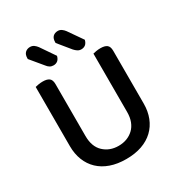

<svg xmlns="http://www.w3.org/2000/svg" viewBox="-193 -958 1039 1106"><g transform="rotate(-30 326.5 -404.5)"><path d="M572 -213Q572 -162 555.5 -120Q539 -78 507.5 -48Q476 -18 430.5 -2Q385 14 326 14Q268 14 222.5 -2Q177 -18 145.5 -48Q114 -78 97.5 -120Q81 -162 81 -213V-607Q88 -609 102 -611.5Q116 -614 131 -614Q160 -614 174 -603Q188 -592 188 -564V-219Q188 -148 227.5 -111Q267 -74 326 -74Q356 -74 381 -83.5Q406 -93 425 -111Q444 -129 454.5 -156Q465 -183 465 -219V-607Q472 -609 486 -611.5Q500 -614 515 -614Q544 -614 558 -603Q572 -592 572 -564ZM122 -769V-774Q122 -799 135 -811Q148 -823 167 -823Q182 -823 193 -815Q204 -807 212 -796L277 -701Q272 -681 260.5 -672Q249 -663 233 -663Q219 -663 208.5 -669.5Q198 -676 190 -687ZM307 -769V-774Q307 -799 319.5 -811Q332 -823 352 -823Q366 -823 377 -815Q388 -807 396 -796L462 -701Q457 -681 445.5 -672Q434 -663 418 -663Q404 -663 393.5 -670Q383 -677 374 -687Z"/></g></svg>

Font: Baloo Paaji 2 Medium
Style: Regular
Weight: 500
Designer: Shuchita Grover, Noopur Datye and Ek Type
Foundry: Ek Type
Version: Version 1.640;hotconv 1.0.111;makeotfexe 2.5.65597; ttfautoh